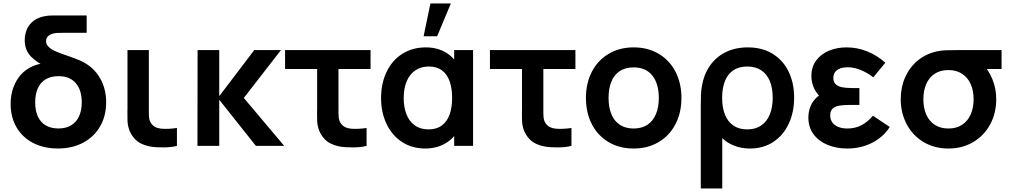

<svg xmlns="http://www.w3.org/2000/svg" viewBox="-20 -822 5692 1082"><path d="M306.2 14.8Q227.2 14.8 167 -16.3Q106.7 -47.4 73.3 -104.2Q40 -161 40 -235.8Q40 -309.6 72.7 -366.4Q105.3 -423.2 166.3 -449.6Q227.2 -476 308.7 -461.2V-504.8Q388.9 -504.8 450 -471.8Q511.2 -438.8 544.7 -380Q578.2 -321.2 578.2 -245.5Q578.2 -169.2 544.4 -110.2Q510.7 -51.2 449.1 -18.2Q387.5 14.8 306.2 14.8ZM309.5 -98Q352.2 -98 381.6 -116.2Q411 -134.3 425.8 -167.4Q440.7 -200.5 440.7 -245.8Q440.7 -314.9 406.7 -353.9Q372.7 -392.8 309.5 -392.8Q266.7 -392.8 237.2 -375.1Q207.8 -357.3 193.1 -324.1Q178.3 -290.9 178.3 -245.5Q178.3 -198.6 193.4 -165.6Q208.5 -132.6 237.9 -115.3Q267.3 -98 309.5 -98ZM383 -403.8Q378.9 -405.2 374 -406.5Q369 -407.8 363.8 -408.9Q289.5 -428.1 240.5 -447Q191.4 -465.9 155.4 -502.4Q119.3 -538.8 119.3 -596Q119.3 -626.3 130.7 -654.8Q142.1 -683.3 169.4 -704.8Q196.7 -726.2 241.5 -732.3Q253.2 -734.2 268.5 -734.6Q283.8 -735 305.2 -735H468.5V-637H332.5Q312.4 -637 300.5 -636.2Q288.7 -635.3 278.5 -632.8Q260.6 -627.6 250 -617.1Q239.5 -606.7 239.5 -590.2Q239.5 -570.7 255.7 -556.2Q271.9 -541.7 297.2 -531Q322.4 -520.3 368.8 -504.8Q405.8 -491.8 426.8 -482.7Z M829.6 4.2Q794.3 -2 767.5 -16.9Q740.8 -31.8 720.9 -63.8Q709.8 -82.2 704.6 -101.4Q699.5 -120.6 698.5 -140Q697.6 -159.3 698 -193.5Q698.4 -200.1 698.4 -206.9Q698.4 -213.7 698.4 -220.7V-540H818.8V-227.3V-210.9Q818.2 -178.5 820 -160.9Q821.8 -143.2 829.8 -130.2Q839.1 -114.6 854.3 -106.6Q869.6 -98.6 888.8 -96.8Q928.7 -93.5 977.1 -100.8V0Q948.5 8 904.4 8.6Q860.2 9.2 829.6 4.2Z M1092.7 0 1093.5 -540H1215.5V-280L1413 -540H1563.5L1354 -270L1581.5 0H1422L1215.5 -260V0Z M1898.3 4.2Q1863.1 -2 1836.3 -16.9Q1809.5 -31.8 1789.7 -63.8Q1778.5 -82.2 1773.4 -101.4Q1768.2 -120.6 1767.3 -140Q1766.3 -159.3 1766.8 -193.5Q1767.2 -200.1 1767.2 -206.9Q1767.2 -213.7 1767.2 -220.7V-433H1586.5V-540H2068.2V-433H1887.5V-227.3V-210.9Q1887 -178.5 1888.8 -160.9Q1890.5 -143.2 1898.5 -130.2Q1907.8 -114.6 1923.1 -106.6Q1938.3 -98.6 1957.5 -96.8Q1997.4 -93.5 2045.8 -100.8V0Q2017.2 8 1973.1 8.6Q1929 9.2 1898.3 4.2Z M2405.6 -802.5 2367.2 -617.5H2443.5L2520.7 -802.5ZM2376.7 15Q2301.8 15 2245.2 -22.2Q2188.7 -59.4 2158.1 -124.2Q2127.5 -188.9 2127.5 -270Q2127.5 -351.9 2158.5 -416.8Q2189.5 -481.8 2246.9 -518.4Q2304.3 -555 2380.2 -555Q2419.8 -555 2453.4 -543.9Q2487.1 -532.8 2513.4 -511.8Q2539.8 -490.7 2557.8 -460.8L2539.5 -435.5V-540H2646V0H2539.5V-105.7L2557.8 -80.3Q2539.8 -50.8 2512.5 -29.2Q2485.2 -7.7 2450.7 3.7Q2416.2 15 2376.7 15ZM2395 -92.8Q2440.7 -92.8 2470.2 -115Q2499.7 -137.1 2513.8 -176.7Q2527.8 -216.3 2527.8 -270.2Q2527.8 -324.2 2514 -363.7Q2500.1 -403.2 2470.8 -425.2Q2441.5 -447.2 2396.7 -447.2Q2352.5 -447.2 2320.6 -425.5Q2288.7 -403.9 2271.8 -363.8Q2255 -323.6 2255 -269.3Q2255 -218.8 2270.1 -179Q2285.2 -139.2 2316.7 -116Q2348.2 -92.8 2395 -92.8Z M3052.8 4.2Q3017.6 -2 2990.8 -16.9Q2964 -31.8 2944.2 -63.8Q2933 -82.2 2927.9 -101.4Q2922.8 -120.6 2921.8 -140Q2920.8 -159.3 2921.2 -193.5Q2921.7 -200.1 2921.7 -206.9Q2921.7 -213.7 2921.7 -220.7V-433H2741V-540H3222.7V-433H3042V-227.3V-210.9Q3041.5 -178.5 3043.2 -160.9Q3045 -143.2 3053 -130.2Q3062.3 -114.6 3077.6 -106.6Q3092.8 -98.6 3112 -96.8Q3151.9 -93.5 3200.3 -100.8V0Q3171.8 8 3127.6 8.6Q3083.5 9.2 3052.8 4.2Z M3550.7 15Q3470.5 15 3409.6 -21.2Q3348.7 -57.4 3315.3 -122.2Q3282 -186.9 3282 -270.2Q3282 -353.9 3315.8 -418.6Q3349.7 -483.2 3410.8 -519.1Q3472 -555 3550.7 -555Q3630.9 -555 3692 -518.8Q3753.2 -482.7 3786.7 -417.8Q3820.2 -353 3820.2 -270.2Q3820.2 -186.7 3786.4 -122Q3752.7 -57.2 3691.5 -21.1Q3630.3 15 3550.7 15ZM3550.7 -97.8Q3597.2 -97.8 3629.1 -119.3Q3661 -140.8 3676.8 -179.8Q3692.7 -218.8 3692.7 -270.2Q3692.7 -350.2 3656.2 -396.2Q3619.7 -442.2 3550.7 -442.2Q3503.2 -442.2 3471.8 -420.8Q3440.2 -399.5 3424.9 -360.9Q3409.5 -322.2 3409.5 -270.2Q3409.5 -217 3425.6 -178.2Q3441.8 -139.5 3473.2 -118.7Q3504.8 -97.8 3550.7 -97.8Z M3929.2 -231.8Q3929.2 -266.4 3930.3 -290Q3931.4 -313.6 3935.3 -336.2Q3946.1 -401.5 3980.1 -450.9Q4014.1 -500.2 4068.8 -527.6Q4123.6 -555 4194 -555Q4275.6 -555 4334.5 -518.6Q4393.5 -482.2 4424.4 -417.9Q4455.3 -353.7 4455.3 -271.8Q4455.3 -189.8 4424.8 -124.5Q4394.2 -59.1 4337.7 -22Q4281.2 15 4206.7 15Q4159.2 15 4118.2 -0.7Q4077.3 -16.4 4050.3 -43.8V240H3929.2ZM4191.2 -92.8Q4238 -92.8 4270.1 -115.2Q4302.2 -137.5 4318.4 -177.5Q4334.5 -217.6 4334.5 -271Q4334.5 -324.8 4318.5 -364.4Q4302.5 -403.9 4270.4 -425.5Q4238.2 -447.2 4191.2 -447.2Q4143.4 -447.2 4111.7 -425.2Q4080 -403.3 4064.8 -363.7Q4049.5 -324 4049.5 -270.3Q4049.5 -215.8 4065.4 -176Q4081.2 -136.2 4113 -114.5Q4144.7 -92.8 4191.2 -92.8Z M4754 15Q4831.2 15 4894.6 -17.2Q4958 -49.5 4994.2 -106.5L4899.2 -169.8Q4869.6 -134.4 4834 -116.1Q4798.5 -97.8 4755.8 -97.8Q4726.1 -97.8 4704 -106.8Q4682 -115.7 4670.2 -132.4Q4658.5 -149.1 4658.5 -171.7Q4658.5 -196.8 4672 -209.5Q4685.6 -222.2 4707.1 -226.2Q4728.7 -230.3 4763.7 -230.5Q4768.2 -230.6 4773.3 -230.6Q4778.3 -230.7 4783 -230.7H4823V-325.8H4783.2Q4748.2 -325.8 4725.7 -330.3Q4703.1 -334.8 4689.7 -347.2Q4676.3 -359.6 4676.3 -382.8Q4676.3 -403.4 4687.1 -417Q4697.9 -430.5 4715.9 -436.8Q4733.9 -443 4756.3 -443Q4793.1 -443 4831 -427.3Q4868.8 -411.7 4901.2 -386.3L4969.2 -468.5Q4923.3 -509.7 4867.4 -532.3Q4811.5 -555 4750.5 -555Q4697.2 -555 4652 -536.5Q4606.8 -517.9 4579.6 -481.3Q4552.5 -444.8 4552.5 -393.8Q4552.5 -355.1 4569 -321.7Q4585.5 -288.3 4620.2 -258.8L4622 -298Q4594.8 -286.7 4575.3 -266Q4555.8 -245.3 4545.7 -218Q4535.5 -190.7 4535.5 -159.3Q4535.5 -104.8 4564.8 -65.3Q4594.1 -25.9 4643.8 -5.5Q4693.6 15 4754 15Z M5324.7 15Q5246 15 5184.8 -21.5Q5123.6 -58 5089.8 -121.6Q5056 -185.2 5056 -263Q5056 -330 5080.6 -385.8Q5105.2 -441.7 5150.4 -479.6Q5195.7 -517.6 5256.3 -532Q5279.8 -537.3 5310.8 -538.7Q5341.8 -540 5398 -540H5624.2V-433H5486.2L5514 -465.3Q5550 -429.9 5572.1 -376.8Q5594.2 -323.7 5594.2 -263Q5594.2 -184.8 5560.2 -121.4Q5526.2 -58 5464.8 -21.5Q5403.3 15 5324.7 15ZM5324.7 -97.8Q5370.4 -97.8 5402.4 -119.2Q5434.3 -140.5 5450.5 -177.7Q5466.7 -214.9 5466.7 -263Q5466.7 -310.5 5450.5 -347.6Q5434.3 -384.8 5402.2 -405.9Q5370 -427.1 5324.7 -427.2Q5278 -427.2 5246.2 -405.6Q5214.5 -383.9 5199 -346.7Q5183.5 -309.4 5183.5 -263Q5183.5 -213.6 5199.8 -176.4Q5216.1 -139.2 5247.8 -118.5Q5279.6 -97.8 5324.7 -97.8Z"/></svg>

Font: Hauora
Style: Regular
Weight: 400
Designer: Wayne Shih
Foundry: WCYS
Version: Version 1.001